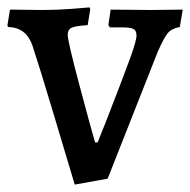

<svg xmlns="http://www.w3.org/2000/svg" viewBox="-31 -483 514 519"><path d="M57 -359Q40 -409 -9 -410L-11 -414L-4 -457L84 -456Q123 -456 161.5 -459Q200 -462 211 -463L213 -458L206 -415Q173 -413 162.5 -408Q152 -403 152 -389Q152 -372 183 -255.5Q214 -139 226 -98H233Q248 -137 253 -148Q302 -274 320 -323.5Q338 -373 338 -387Q338 -400 330 -404.5Q322 -409 299 -409H266L262 -415L268 -457L377 -456L463 -457L455 -410Q433 -406 422.5 -393.5Q412 -381 395 -342L260 0L171 16Q157 -31 115.5 -169.5Q74 -308 57 -359Z"/></svg>

Font: Alegreya Medium
Style: Regular
Weight: 500
Designer: Juan Pablo del Peral
Foundry: Huerta Tipografica
Version: Version 2.007; ttfautohint (v1.6)